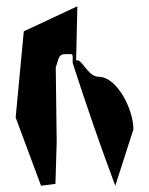

<svg xmlns="http://www.w3.org/2000/svg" viewBox="-20 -593 476 613"><path d="M30 -218 111 0 157 -6 161 -140 158 -379C166 -395 164 -420 186 -420C216 -420 212 -426 212 -392C255 -259 300 -128 348 0L406 -180C406 -242 355 -348 294 -348C260 -348 239 -411 223 -399L227 -573L56 -493Z"/></svg>

Font: Corrode
Style: Regular
Weight: 400
Designer: Mew Too
Version: Version 0.532